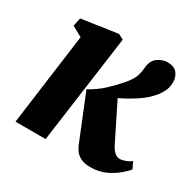

<svg xmlns="http://www.w3.org/2000/svg" viewBox="-132 -708 863 855"><g transform="rotate(30 300.0 -280.0)"><path d="M42.5 0 105.5 -470.5 53 -499.5 62 -542 246.5 -569 273.5 -555 197.5 0ZM433 9Q398 9 378.8 -2.2Q359.5 -13.5 351 -27.2Q342.5 -41 339 -49L244 -283Q285 -305 317 -334.2Q349 -363.5 376 -395Q404 -427.5 411.5 -449.5Q419 -471.5 420.5 -492.5Q423.5 -534.5 448.5 -551.2Q473.5 -568 496 -568Q531.5 -568 546.8 -549.2Q562 -530.5 562.5 -505.5Q563 -479 554.2 -459.8Q545.5 -440.5 535 -427Q507.5 -392 466.2 -364.8Q425 -337.5 384 -318.5L476 -133Q498.5 -88 527.5 -88Q536.5 -88 553.2 -93.5Q570 -99 584 -110L600 -76Q591 -64 567.5 -43.8Q544 -23.5 509.5 -7.2Q475 9 433 9Z"/></g></svg>

Font: Merriweather Black
Style: Italic
Weight: 900
Italic angle: -7.8°
Designer: Eben Sorkin
Foundry: Eben Sorkin
Version: Version 2.200;gftools[0.9.31]